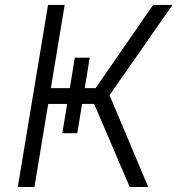

<svg xmlns="http://www.w3.org/2000/svg" viewBox="-20 -747 709 767"><path d="M278.8 -516.7H338.4L318.5 -394.9H361.9L591.6 -727.3H669L417.6 -366.8L572.1 0H498.2L356.2 -331.7H307.9L288.7 -214.8H229L248.2 -331.7H172.6L117.5 0H51.1L171.9 -727.3H238.3L183.2 -394.9H258.9Z"/></svg>

Font: Karasuma Gothic
Style: Light Italic
Weight: 300
Italic angle: 9.39998°
Designer: Rasmus Andersson / Ryoko Nishizuka
Foundry: rsms
Version: Version 1.00